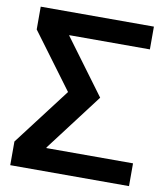

<svg xmlns="http://www.w3.org/2000/svg" viewBox="-81 -780 734 847"><g transform="rotate(10 286.5 -356.0)"><path d="M179 -610V-608L361 -362L166 -105V-102H554V0H22V-106L217 -362L33 -610V-712H540V-610Z"/></g></svg>

Font: CST
Style: Medium
Weight: 500
Version: Version 1.00